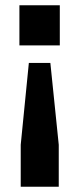

<svg xmlns="http://www.w3.org/2000/svg" viewBox="-20 -565 302 732"><path d="M172 -325H90L59 -13V147H204V-13ZM208 -545H54V-392H208Z"/></svg>

Font: Ronzino
Style: Bold
Weight: 700
Designer: Nunzio Mazzaferro
Foundry: Collletttivo
Version: Version 1.000;Glyphs 3.3 (3337)